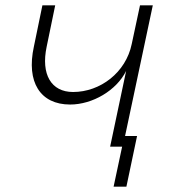

<svg xmlns="http://www.w3.org/2000/svg" viewBox="-20 -550 651 720"><path d="M393 0H438L406 150H454L494 -40H449L553 -530H505L474 -385C452 -278 356 -205 254 -205C172 -205 133 -271 155 -375L187 -530H139L107 -375C78 -242 131 -158 243 -158C327 -158 417 -211 453 -284Z"/></svg>

Font: Geist ExtraLight
Style: Italic
Weight: 200
Italic angle: -12°
Designer: Basement.studio, Andrés Briganti, Mateo Zaragoza
Foundry: Basement.studio, Vercel, Andrés Briganti, Guido Ferreyra, Mateo Zaragoza
Version: Version 1.500